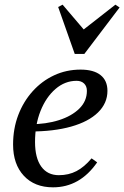

<svg xmlns="http://www.w3.org/2000/svg" viewBox="-20 -790 532 822"><path d="M207 12Q128 12 82 -37.5Q36 -87 36 -171Q36 -239 58 -297Q80 -355 119.5 -399Q159 -443 211.5 -467.5Q264 -492 325 -492Q381 -492 410.5 -468.5Q440 -445 440 -401Q440 -348 399.5 -308.5Q359 -269 284.5 -248Q210 -227 108 -227V-258Q177 -258 232 -275.5Q287 -293 319.5 -325Q352 -357 352 -401Q352 -421 340 -432.5Q328 -444 308 -444Q258 -444 217.5 -409Q177 -374 153.5 -315Q130 -256 130 -182Q130 -114 156.5 -77Q183 -40 232 -40Q274 -40 307.5 -57.5Q341 -75 372 -112L396 -95Q322 12 207 12ZM300 -559 229 -760 248 -770 346 -655H327L474 -770L492 -758L341 -559Z"/></svg>

Font: Platypi Light
Style: Italic
Weight: 300
Italic angle: -13°
Designer: David Sargent
Foundry: Bolt Cutter Type
Version: Version 1.200